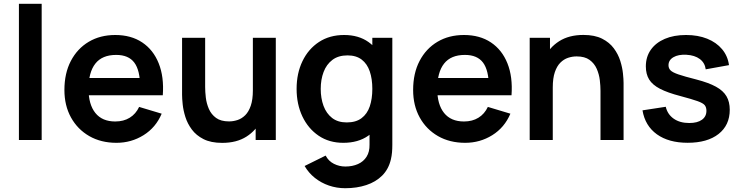

<svg xmlns="http://www.w3.org/2000/svg" viewBox="-20 -740 3918 1015"><path d="M200.3 0H80V-720H200.3Z M595.8 15Q513.9 15 452 -20.5Q390.1 -56.1 355.3 -119Q320.5 -182 320.5 -264.2Q320.5 -352.7 354.6 -417.9Q388.8 -483.2 449.2 -519.1Q509.7 -555 589.2 -555Q672.9 -555 731.7 -515.8Q790.4 -476.7 819 -405.2Q847.7 -333.7 840.6 -236.3H721V-280.3Q720.5 -368.5 690 -409.1Q659.5 -449.7 594.2 -449.7Q520.2 -449.7 484.1 -403.8Q448 -358 448 -270Q448 -187.8 484.1 -142.8Q520.2 -97.8 589.2 -97.8Q633.7 -97.8 665.8 -117.7Q698 -137.5 715.5 -174.8L834.7 -139Q803.8 -65.8 738.9 -25.4Q674 15 595.8 15ZM781.7 -236.3H410V-327.5H781.7Z M1154.8 15.3Q1095.1 15.3 1056 -4.5Q1017 -24.3 994 -55.5Q971 -86.6 960 -121.6Q949 -156.7 945.8 -188Q942.5 -219.2 942.5 -238.5V-540H1064.5V-279.8Q1064.5 -254.8 1068.1 -223.8Q1071.8 -192.8 1084.3 -164Q1096.9 -135.2 1122.2 -116.7Q1147.4 -98.2 1190.7 -98.2Q1213.5 -98.2 1236 -105.6Q1258.4 -113.1 1276.6 -131.2Q1294.8 -149.3 1305.8 -181.5Q1316.8 -213.6 1316.8 -262.5L1388.3 -231.8Q1388.3 -163.1 1361.6 -107Q1334.8 -50.8 1282.9 -17.8Q1231 15.3 1154.8 15.3ZM1438 0H1331.5V-167.5H1316.8V-540H1438Z M1804.8 255Q1760 255 1718.8 240.9Q1677.7 226.8 1644.6 200.5Q1611.5 174.2 1590.3 137.5L1701.5 82.5Q1716.8 111.8 1745.2 126Q1773.6 140.3 1805.7 140.3Q1843.2 140.3 1872.5 127.2Q1901.8 114.2 1918 88.3Q1934.3 62.5 1933.5 24.2V-129.7H1948.3V-540H2054V25.8Q2054 46.6 2052.4 65.2Q2050.8 83.8 2046.5 102.2Q2034.3 154.3 2000.5 188.1Q1966.7 221.8 1916.3 238.4Q1866 255 1804.8 255ZM1794.7 15Q1719.8 15 1664.5 -22.5Q1609.1 -60.1 1578.5 -124.6Q1548 -189.2 1548 -270.2Q1548 -352.2 1578.9 -416.5Q1609.8 -480.8 1666.1 -517.9Q1722.5 -555 1799.2 -555Q1875.9 -555 1928.3 -517.6Q1980.7 -480.2 2007.6 -415.8Q2034.5 -351.3 2034.5 -270.2Q2034.5 -189.2 2007.4 -124.7Q1980.3 -60.2 1927 -22.6Q1873.7 15 1794.7 15ZM1813 -92.8Q1861.5 -92.8 1891.3 -115.3Q1921.2 -137.7 1934.8 -177.7Q1948.3 -217.8 1948.3 -270.2Q1948.3 -322.8 1934.7 -362.7Q1921.1 -402.7 1892.1 -424.9Q1863.1 -447.2 1817.2 -447.2Q1768.5 -447.2 1737.1 -423.3Q1705.7 -399.5 1690.6 -359.3Q1675.5 -319.2 1675.5 -270.2Q1675.5 -220.7 1690.3 -180.4Q1705.2 -140.2 1735.5 -116.5Q1765.9 -92.8 1813 -92.8Z M2439.3 15Q2357.4 15 2295.5 -20.5Q2233.6 -56.1 2198.8 -119Q2164 -182 2164 -264.2Q2164 -352.7 2198.1 -417.9Q2232.2 -483.2 2292.7 -519.1Q2353.2 -555 2432.7 -555Q2516.4 -555 2575.2 -515.8Q2633.9 -476.7 2662.5 -405.2Q2691.2 -333.7 2684.1 -236.3H2564.5V-280.3Q2564 -368.5 2533.5 -409.1Q2503 -449.7 2437.7 -449.7Q2363.8 -449.7 2327.6 -403.8Q2291.5 -358 2291.5 -270Q2291.5 -187.8 2327.6 -142.8Q2363.8 -97.8 2432.7 -97.8Q2477.2 -97.8 2509.3 -117.7Q2541.5 -137.5 2559 -174.8L2678.2 -139Q2647.2 -65.8 2582.4 -25.4Q2517.5 15 2439.3 15ZM2625.2 -236.3H2253.5V-327.5H2625.2Z M3276.5 0H3154.5V-260.2Q3154.5 -285.2 3150.9 -316.2Q3147.2 -347.2 3134.7 -376Q3122.1 -404.8 3096.8 -423.3Q3071.6 -441.8 3028.3 -441.8Q3005.5 -441.8 2983 -434.4Q2960.6 -426.9 2942.4 -408.8Q2924.2 -390.7 2913.2 -358.8Q2902.2 -326.8 2902.2 -277.5L2830.7 -308.2Q2830.7 -376.9 2857.4 -433Q2884.2 -489.2 2936.1 -522.2Q2988 -555.3 3064.2 -555.3Q3123.9 -555.3 3163 -535.5Q3202 -515.7 3225 -484.5Q3248 -453.4 3259 -418.4Q3270 -383.3 3273.2 -352Q3276.5 -320.8 3276.5 -301.5ZM2902.2 0H2780.2V-540H2887.5V-372.5H2902.2Z M3615.2 14.8Q3514.9 14.8 3452.5 -30.1Q3390.2 -75 3376.5 -156.7L3499.5 -175.5Q3508.8 -135.5 3541.5 -112.6Q3574.2 -89.7 3623.7 -89.7Q3666.8 -89.7 3690.6 -106.8Q3714.5 -123.9 3714.5 -154.2Q3714.5 -172.4 3705.7 -183.7Q3696.8 -194.9 3667.4 -205.4Q3638 -215.9 3577 -232.2Q3509.2 -249.8 3469.1 -270.6Q3429.1 -291.4 3411.6 -319.9Q3394.2 -348.4 3394.2 -389Q3394.2 -439.5 3420.5 -476.9Q3446.8 -514.2 3494.5 -534.6Q3542.2 -555 3606.7 -555Q3669.5 -555 3718.3 -535.5Q3767.1 -515.9 3797.2 -480Q3827.2 -444.2 3833.8 -395.7L3710.8 -373.5Q3706.3 -407.9 3679.5 -428Q3652.8 -448 3608.7 -450.5Q3566.2 -452.8 3540.1 -437.6Q3514 -422.4 3514 -395.2Q3514 -379.2 3524.5 -368.3Q3535.1 -357.3 3566.7 -346.5Q3598.3 -335.7 3661.5 -319.7Q3726.2 -302.9 3764.8 -281.7Q3803.4 -260.5 3820.6 -231Q3837.8 -201.6 3837.8 -159.7Q3837.8 -78.2 3778.7 -31.7Q3719.5 14.8 3615.2 14.8Z"/></svg>

Font: Manrope Variable Light
Style: Regular
Weight: 200
Designer: Mikhail Sharanda
Foundry: Mikhail Sharanda
Version: Version 4.505